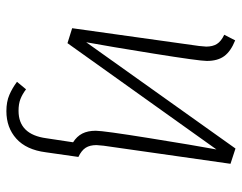

<svg xmlns="http://www.w3.org/2000/svg" viewBox="-100 -472 775 616"><g transform="rotate(90 288.0 -164.5)"><path d="M446 -86Q446 -65 454.5 -51.5Q463 -38 484 -28L469 77Q461 139 425.5 171Q390 203 337 203Q307 203 285 193.5Q263 184 243 169L267 140Q283 152 298.5 158Q314 164 336 164Q412 164 424 75L437 -11Q418 -23 409 -40.5Q400 -58 400 -84Q400 -108 423.5 -254.5Q447 -401 460 -471L119 7L71 -8L128 -415Q130 -433 130 -438Q130 -459 121.5 -472.5Q113 -486 92 -496L110 -531Q145 -517 160.5 -496Q176 -475 176 -440Q176 -416 152.5 -269.5Q129 -123 116 -53L457 -532L506 -516L448 -109Q446 -91 446 -86Z"/></g></svg>

Font: Fira Sans ExtraLight
Style: Italic
Weight: 275
Italic angle: -8°
Designer: Carrois Corporate & Edenspiekermann AG
Foundry: Carrois Corporate GbR & Edenspiekermann AG
Version: Version 4.203